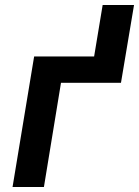

<svg xmlns="http://www.w3.org/2000/svg" viewBox="-20 -745 554 765"><path d="M30 0 116 -520H355L389 -725H514L462 -415H223L155 0Z"/></svg>

Font: Iosevka Curly Extrabold
Style: Italic
Weight: 800
Italic angle: -9°
Monospace: yes
Designer: Belleve Invis
Foundry: Belleve Invis
Version: Version 22.1.2; ttfautohint (v1.8.4)